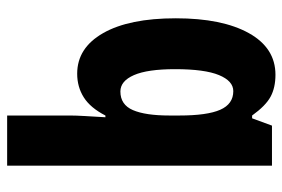

<svg xmlns="http://www.w3.org/2000/svg" viewBox="-150 -744 810 551"><g transform="rotate(-90 255.5 -468.0)"><path d="M200 -672Q200 -656 198.5 -630Q197 -604 195 -571H200Q222 -614 252 -633Q282 -652 320 -652Q394 -652 436.5 -577.5Q479 -503 479 -369Q479 -236 436.5 -159.5Q394 -83 317 -83Q280 -83 254 -97Q228 -111 200 -150H192L171 -93H56V-853H200ZM269 -528Q231 -528 215.5 -492Q200 -456 200 -387V-359Q200 -279 216.5 -241.5Q233 -204 270 -204Q299 -204 316 -245Q333 -286 333 -371Q333 -450 316 -489Q299 -528 269 -528Z"/></g></svg>

Font: Noto Sans Kannada UI ExtraCondensed ExtraBold
Style: Regular
Weight: 800
Width: 2
Designer: Jelle Bosma - Monotype Design Team
Foundry: Monotype Imaging Inc.
Version: Version 2.005; ttfautohint (v1.8.4.7-5d5b)